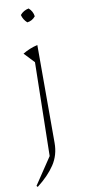

<svg xmlns="http://www.w3.org/2000/svg" viewBox="-97 -707 420 942"><g transform="rotate(-10 113.0 -236.0)"><path d="M11 199 6 193 95 60 104 -406 56 -457Q91 -478 130 -487V1Q130 61 99 108Q68 155 11 199ZM119 -671Q139 -653 142 -628Q126 -608 101 -605Q82 -622 76 -646Q93 -666 119 -671Z"/></g></svg>

Font: Piazzolla Thin
Style: Regular
Weight: 100
Designer: Juan Pablo del Peral
Foundry: Huerta Tipografica
Version: Version 1.330